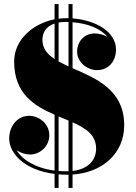

<svg xmlns="http://www.w3.org/2000/svg" viewBox="-20 -850 674 950"><path d="M250 -830V-754.5C144.5 -733.5 50 -655.5 50 -545C50 -386.5 149.5 -326 250 -282.5V-6C153.5 -18.5 89.5 -61 62.5 -106.5C82 -93.5 106.5 -85.5 129 -85.5C178 -85.5 224 -126 224 -181C224 -240 170.5 -277 125 -277C66 -277 25.5 -226 25.5 -165C25.5 -90 102 -8 250 10.5V80H270V12.5C284.5 14 299.5 14.5 315 14.5C316.5 14.5 318 14.5 319 14.5V80H339V13.5C483.5 4.5 594.5 -88.5 594.5 -230C594.5 -406.5 454.5 -462 339 -512.5V-740C411.5 -734.5 478 -709.5 511.5 -667.5C492 -678.5 469 -684.5 448 -684.5C396.5 -684.5 361.5 -644 361.5 -594C361.5 -540 414.5 -503 460 -503C519 -503 554 -549 554 -605C554 -693 454 -750 339 -759V-830H319V-760C315 -760 311 -760 307 -760C294.5 -760 282.5 -759 270 -757.5V-830ZM308.5 -741.5C312 -741.5 315.5 -741.5 319 -741V-521.5C302 -529.5 285.5 -537.5 270 -546V-738.5C281.5 -740.5 294.5 -741.5 308.5 -741.5ZM190 -652.5C190 -691 209.5 -720 250 -733.5V-558C214 -581.5 190 -610.5 190 -652.5ZM310 -2.5C296 -2.5 283 -3 270 -4V-274C287 -267 303.5 -260.5 319 -253.5V-2.5C316 -2.5 313 -2.5 310 -2.5ZM455.5 -115C455.5 -54 412.5 -12.5 339 -4V-245C404.5 -215.5 455.5 -182.5 455.5 -115Z"/></svg>

Font: Bodoni* 11pt Fatface
Style: Regular
Weight: 900
Version: Version 2.3